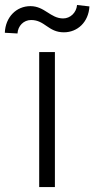

<svg xmlns="http://www.w3.org/2000/svg" viewBox="-60 -756 382 776"><path d="M98.4 0H161.9V-545.5H98.4ZM10.7 -620.7C12.4 -651.3 35.5 -675.1 65.7 -675.1C121.8 -675.1 134.6 -625.4 198.2 -625.4C253.2 -625.4 297.9 -666.5 301.5 -730.1L251.4 -735.8C248.9 -704.9 224.1 -681.5 195.3 -681.5C143.8 -681.5 120.7 -731.2 62.9 -731.2C6 -731.2 -38 -686.8 -40.5 -623.6Z"/></svg>

Font: Karasuma Gothic
Style: Light
Weight: 300
Designer: Rasmus Andersson / Ryoko Nishizuka
Foundry: rsms
Version: Version 1.00